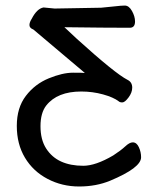

<svg xmlns="http://www.w3.org/2000/svg" viewBox="-20 -509 580 697"><path d="M288.1 -244.1 101.1 -401.9Q86.9 -407.2 86.9 -418Q86.9 -428.2 95.2 -440.9Q114.3 -478 138.2 -481.9L178.2 -478L347.2 -481Q369.1 -482.9 395 -485.8Q420.9 -488.8 433.1 -488.8Q448.2 -488.8 459.2 -469Q470.2 -449.2 470.2 -431.2Q470.2 -408.2 451.2 -408.2Q365.2 -408.2 213.9 -410.2L258.8 -368.2Q397.9 -242.2 442.9 -219.2Q460 -210.9 460 -190.9Q460 -172.9 446.5 -155Q433.1 -137.2 424.1 -137.2Q415 -137.2 411.1 -141.1Q392.1 -155.8 354 -166.3Q315.9 -176.8 274.9 -176.8Q188 -176.8 147.9 -126Q127 -99.1 127 -50.8Q127 -2 147.5 30Q168 62 201.9 77.4Q235.8 92.8 282.2 92.8Q327.1 92.8 391.1 55.2Q418.9 37.1 434.6 22.5Q450.2 7.8 461.9 7.8Q476.1 7.8 484.1 25.4Q492.2 43 492.2 62Q492.2 100.1 379.9 147Q329.1 168 267.1 168Q205.1 168 152.6 140.4Q100.1 112.8 70.6 63.5Q41 14.2 41 -52Q41 -118.2 74 -161.1Q106.9 -204.1 157 -224.6Q207 -245.1 245.1 -245.1Q283.2 -245.1 288.1 -244.1Z"/></svg>

Font: LXGW WenKai GB Screen
Style: Regular
Weight: 400
Designer: LXGW / Fontworks Inc.
Foundry: LXGW / Fontworks Inc.
Version: Version 1.321;February 19, 2024;FontCreator 14.0.0.2901 64-b